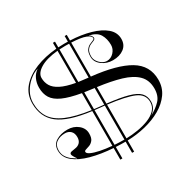

<svg xmlns="http://www.w3.org/2000/svg" viewBox="-183 -929 1199 1203"><g transform="rotate(-30 416.5 -327.5)"><path d="M408.5 -710Q422.5 -710 436 -709.5V-750H451V-709Q531 -705.5 595.2 -687.2Q659.5 -669 697.2 -636.5Q735 -604 735 -557Q735 -514.5 703.8 -490.8Q672.5 -467 623.5 -467Q578.5 -467 544.8 -492.8Q511 -518.5 511 -556Q511 -588 522.2 -603.8Q533.5 -619.5 548 -626.5Q562.5 -633.5 573.8 -637.5Q585 -641.5 585 -649.5Q585 -665.5 553 -678.2Q521 -691 451 -694V-448Q630 -429 719 -376Q808 -323 808 -220Q808 -163.5 777.5 -120.5Q747 -77.5 695.8 -48Q644.5 -18.5 580.8 -3Q517 12.5 451 14V95H436V14Q400 14 366 12V95H351V11Q262 5 191.8 -14.2Q121.5 -33.5 80.8 -67Q40 -100.5 40 -149Q40 -192 74 -213Q108 -234 156.5 -234Q201.5 -234 232.8 -208.2Q264 -182.5 264 -145Q264 -113 252 -98Q240 -83 224.5 -77Q209 -71 197 -67.8Q185 -64.5 185 -56.5Q185 -45 207.2 -34.8Q229.5 -24.5 267 -16.8Q304.5 -9 351 -5V-256.5Q188.5 -277 118.8 -331.2Q49 -385.5 49 -485Q49 -550.5 89.2 -597.8Q129.5 -645 198 -672.8Q266.5 -700.5 351 -707.5V-750H366V-708.5Q387 -710 408.5 -710ZM179 -595Q179 -563 194.2 -537Q209.5 -511 247 -491.8Q284.5 -472.5 351 -460.5V-692.5Q268.5 -684.5 223.8 -657.2Q179 -630 179 -595ZM516 -556Q516 -537 527.2 -520Q538.5 -503 555 -492.5Q571.5 -482 588 -482Q617.5 -482 638.8 -505Q660 -528 660 -557Q660 -601 641.2 -633.2Q622.5 -665.5 570 -677L569 -676Q580.5 -671 585.2 -662.2Q590 -653.5 590 -649.5Q590 -639 578.8 -634.2Q567.5 -629.5 553 -623.2Q538.5 -617 527.2 -602Q516 -587 516 -556ZM188 -658Q155 -648 124.5 -622.2Q94 -596.5 74.5 -560.8Q55 -525 55 -485Q55 -423 83 -379.2Q111 -335.5 175.8 -307.2Q240.5 -279 351 -263.5V-386Q268 -400.5 221 -421.8Q174 -443 154.5 -474.2Q135 -505.5 135 -550Q135 -583 148 -611.2Q161 -639.5 188 -658ZM415 -256Q426 -255 436 -254V-374Q432 -374.5 428 -375Q394.5 -379 366 -383.5V-261.5Q389.5 -258.5 415 -256ZM700 -125Q700 -100.5 688 -80.2Q676 -60 656 -46.5Q701 -70.5 730 -101.2Q759 -132 759 -185Q759 -245.5 722.2 -282Q685.5 -318.5 616.5 -339Q547.5 -359.5 451 -372V-252.5Q544.5 -242 599 -227Q653.5 -212 676.8 -187.8Q700 -163.5 700 -125ZM384 -252.5Q375 -253.5 366 -254.5V-3.5Q401 -1 436 -1V-247Q412.5 -249.5 384 -252.5ZM694 -125Q694 -180 636.8 -204.8Q579.5 -229.5 451 -245V-1Q492 -2 534.5 -9Q577 -16 613.2 -30.2Q649.5 -44.5 671.8 -68Q694 -91.5 694 -125ZM188.5 -162.5Q188.5 -191 172.8 -206.2Q157 -221.5 132 -221.5Q95.5 -221.5 70.2 -203.5Q45 -185.5 45 -149Q45 -120 58.5 -100Q72 -80 89.5 -67.2Q107 -54.5 119.5 -47L120.5 -48Q99 -78 99 -88.5Q99 -99 112 -102Q125 -105 140.5 -107Q161.5 -109.5 175 -123.2Q188.5 -137 188.5 -162.5ZM408.5 -695Q386.5 -695 366 -693.5V-458Q396 -453.5 432 -450L436 -449.5V-694.5Q423 -695 408.5 -695Z"/></g></svg>

Font: Engraving Unshaded CC
Style: Bold
Weight: 700
Designer: indestructible type*
Foundry: Cowboy Collective
Version: Version 1.000